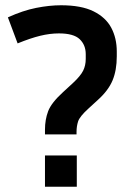

<svg xmlns="http://www.w3.org/2000/svg" viewBox="-20 -710 494 730"><path d="M204 -583Q170 -583 133 -574Q96 -565 47 -545L10 -644Q67 -670 117.5 -680Q168 -690 212 -690Q289 -690 335.5 -667Q382 -644 403 -604.5Q424 -565 424 -514V-496Q424 -443 408 -404.5Q392 -366 352 -330L316 -297Q283 -267 277 -248.5Q271 -230 271 -208V-199H151V-217Q151 -255 163 -287Q175 -319 220 -360L257 -394Q286 -421 296 -441Q306 -461 306 -486V-504Q306 -539 283 -561Q260 -583 204 -583ZM272 0H151V-119H272Z"/></svg>

Font: Inria Sans
Style: Bold
Weight: 700
Designer: Black Foundry Team
Foundry: Black Foundry
Version: Version 1.2; ttfautohint (v1.8.3)